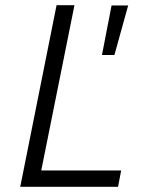

<svg xmlns="http://www.w3.org/2000/svg" viewBox="-20 -720 553 740"><path d="M139 -63H447L435 0H58L198 -700H267ZM410 -699H474L421 -508H373Z"/></svg>

Font: Gontserrat Light
Style: Italic
Weight: 300
Italic angle: -11.3°
Designer: Julieta Ulanovsky
Foundry: Julieta Ulanovsky
Version: Version 6.001